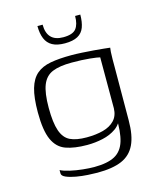

<svg xmlns="http://www.w3.org/2000/svg" viewBox="-103 -635 683 822"><g transform="rotate(-15 238.0 -223.5)"><path d="M227 113Q211 113 185 111.5Q159 110 133.5 105.5Q108 101 90.5 93.5Q73 86 73 75Q73 72 73 67Q73 62 73 60Q88 68 114.5 74Q141 80 170 83Q199 86 220 86Q279 86 311.5 68.5Q344 51 356.5 10Q369 -31 366 -98L381 -99Q370 -64 344.5 -46Q319 -28 285 -20.5Q251 -13 216 -13Q159 -13 121.5 -26.5Q84 -40 65.5 -81Q47 -122 47 -202Q47 -268 58.5 -307.5Q70 -347 94 -367.5Q118 -388 156 -395Q194 -402 248 -402Q270 -402 296 -400.5Q322 -399 347 -397Q372 -395 391 -393Q410 -391 418 -390Q417 -386 416 -371.5Q415 -357 415 -339Q415 -321 415 -305L414 -69Q414 -2 395 38Q376 78 335.5 95.5Q295 113 227 113ZM222 -45Q263 -45 295 -53.5Q327 -62 346 -82Q365 -102 366 -135V-361Q356 -364 322 -367.5Q288 -371 242 -371Q188 -371 156.5 -358Q125 -345 111 -310Q97 -275 97 -209Q97 -143 109.5 -107Q122 -71 149 -58Q176 -45 222 -45ZM236 -458Q202 -458 181 -469.5Q160 -481 150.5 -504Q141 -527 141 -560H164Q164 -523 182 -504Q200 -485 236 -485Q278 -485 293 -504Q308 -523 308 -560H331Q331 -527 322.5 -504Q314 -481 293 -469.5Q272 -458 236 -458Z"/></g></svg>

Font: Genos Thin Light
Style: Regular
Weight: 300
Version: Version 1.010